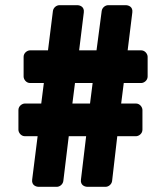

<svg xmlns="http://www.w3.org/2000/svg" viewBox="-20 -695 640 740"><path d="M104 -3C101 19 119 25 129 25H199C210 25 222 16 224 3L245 -170H312L292 -3C289 19 307 25 317 25H387C398 25 410 16 412 3L432 -170H504C515 -170 529 -180 529 -195V-271C529 -282 519 -296 504 -296H447L457 -375H524C535 -375 549 -385 549 -400V-476C549 -487 539 -501 524 -501H472L490 -647C493 -669 475 -675 465 -675H397C386 -675 374 -666 372 -653L352 -501H285L303 -647C306 -669 288 -675 278 -675H209C198 -675 186 -666 184 -653L165 -501H96C85 -501 71 -491 71 -476V-400C71 -389 81 -375 96 -375H149L139 -296H76C65 -296 51 -286 51 -271V-195C51 -184 61 -170 76 -170H125ZM259 -296 269 -375H337L327 -296Z"/></svg>

Font: Falling Sky
Style: Blk
Weight: 900
Designer: Paul D. Hunt
Foundry: Adobe Systems Incorporated
Version: Version 1.02